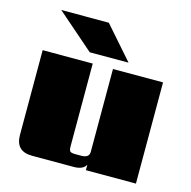

<svg xmlns="http://www.w3.org/2000/svg" viewBox="-102 -788 886 889"><g transform="rotate(15 341.0 -343.5)"><path d="M448 -532H262L84 -687H312ZM386 -485H626V0H386V-26Q372 0 328 0H128Q49 0 49 -79V-485H289V-90Q289 -70 294.5 -64.5Q300 -59 320 -59H348Q386 -59 386 -88Z"/></g></svg>

Font: Sarpanch Black
Style: Regular
Weight: 900
Designer: Manushi Parikh (Devanagari and Latin), Jyotish Sonowal (Devanagari)
Foundry: Indian Type Foundry
Version: Version 2.004;PS 1.0;hotconv 1.0.78;makeotf.lib2.5.61930; tt